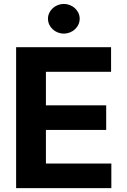

<svg xmlns="http://www.w3.org/2000/svg" viewBox="-20 -971 653 991"><path d="M63.2 0H554.7V-126.8H217V-300.4H528.1V-427.2H217V-600.5H553.3V-727.3H63.2ZM227.6 -874.3C227.6 -832 264.6 -797.6 309.3 -797.6C354.4 -797.6 391.3 -832 391.3 -874.3C391.3 -916.2 354.4 -950.6 309.3 -950.6C264.6 -950.6 227.6 -916.2 227.6 -874.3Z"/></svg>

Font: Margiela Sans
Style: Bold
Weight: 700
Designer: Stefan Endress, Andreas Faust
Version: Version 1.100;FEAKit 1.0